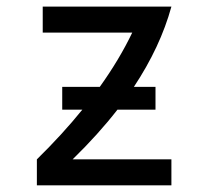

<svg xmlns="http://www.w3.org/2000/svg" viewBox="-20 -557 626 577"><path d="M90.8 0V-78.1Q167.5 -153.3 227.5 -227.5H167V-295.9H279.8Q338.9 -378.4 377.4 -459H108.4V-537.1H495.1Q461.9 -416 382.3 -295.9H447.3V-227.5H333Q274.9 -152.8 198.2 -78.1H495.1V0Z"/></svg>

Font: Consola Mono
Style: Book
Weight: 400
Monospace: yes
Designer: Wojciech Kalinowski "wmk69" (wmk69@o2.pl)
Foundry: Wojciech Kalinowski "wmk69" (wmk69@o2.pl)
Version: Version 2.1.0